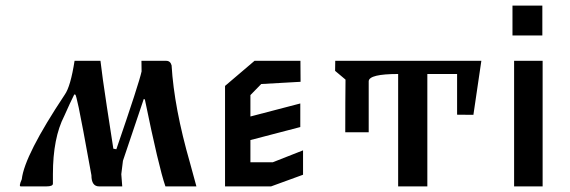

<svg xmlns="http://www.w3.org/2000/svg" viewBox="-20 -664 2029 684"><path d="M572.3 -447.3Q586.9 -447.3 591.3 -431.2Q600.1 -280.8 657.2 -82.5L679.7 0H569.3Q545.4 -69.3 496.1 -309.6L492.2 -311.5L418 -91.3L412.1 -43.5L415.5 0H333Q305.7 0 305.7 -39.6Q270.5 -234.4 260.5 -280.5Q250.5 -326.7 248.5 -326.7L244.6 -327.6Q229.5 -297.4 209 -251Q168.5 -172.4 168.5 -43.5V-9.8Q168.5 0 145.5 0H53.7Q46.4 0 57.6 -25.4Q66.9 -110.4 210.9 -327.1Q231.4 -356 245.6 -447.3H337.9Q343.8 -395 360.8 -283.4Q377.9 -171.9 383.8 -134.3L394.5 -132.3Q475.6 -368.2 484.4 -409.7L483.9 -447.3Z M872.1 -165V-85.9H951.7L1059.6 -128.4V-41.5L945.8 0H781.7V-357.9L886.7 -447.3H1050.3L1050.8 -372.6L910.6 -364.7L872.1 -325.2V-249L1049.8 -295.4V-211.4Z M1210 -192.9Q1210 -308.6 1210.9 -380.4L1173.8 -411.6L1174.3 -447.3H1694.8L1666.5 -254.9L1608.4 -255.4V-400.4H1502.4V0H1398.4V-400.4Q1295.4 -400.4 1293.5 -375V-192.9Z M1811.5 0V-447.3H1913.1V0ZM1805.7 -644H1912.1V-537.6H1805.7Z"/></svg>

Font: Panteley
Style: Regular
Weight: 500
Designer: Kalashnikov Yuriy
Foundry: Øêîëà ïàâà èìåíè ñâÿòîãî àâíîàïîñòîëüíîãî Âëàäèìèà
Version: Version 1.80 April 12, 2018